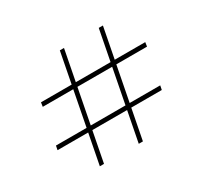

<svg xmlns="http://www.w3.org/2000/svg" viewBox="-111 -751 842 799"><g transform="rotate(-30 310.0 -351.5)"><path d="M463 -602 366 -101H346L443 -602ZM545 -267 541 -247H40L44 -267ZM276 -602 179 -101H159L256 -602ZM581 -454 578 -434H77L80 -454Z"/></g></svg>

Font: Playfair Display
Style: Bold
Weight: 700
Designer: Claus Eggers Sørensen
Foundry: Claus Eggers Sørensen
Version: Version 1.203